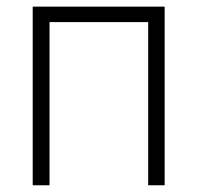

<svg xmlns="http://www.w3.org/2000/svg" viewBox="-20 -550 587 570"><path d="M77.1 -530.3H468.8V0H419.9V-484.4H127V0H77.1Z"/></svg>

Font: Pretendard JP ExtraLight
Style: Regular
Weight: 200
Designer: Base glyphs from Inter by Rasmus Andersson; Hangeul glyphs from Noto Sans CJK(Source Han Sans) by Jang Soo-young and Kan
Foundry: Kil Hyung-jin
Version: Version 1.309